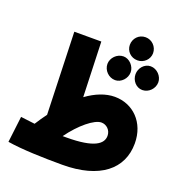

<svg xmlns="http://www.w3.org/2000/svg" viewBox="-154 -1005 1078 1149"><g transform="rotate(20 384.5 -431.0)"><path d="M578 -728C619 -728 652 -761 652 -800C652 -841 619 -875 578 -875C535 -875 504 -841 504 -800C504 -761 535 -728 578 -728ZM369 13C608 13 734 -92 734 -255C734 -389 643 -477 527 -477C469 -477 408 -453 349 -410L337 -760H165L182 -237C164 -213 147 -188 130 -161C103 -164 73 -168 40 -172L20 -6C111 9 247 13 369 13ZM493 -571C531 -571 565 -607 565 -647C565 -685 531 -722 493 -722C451 -722 417 -685 417 -647C417 -607 451 -571 493 -571ZM666 -571C707 -571 741 -607 741 -647C741 -685 707 -722 666 -722C626 -722 596 -685 596 -647C596 -607 626 -571 666 -571ZM504 -305C536 -305 565 -279 565 -242C565 -191 514 -149 337 -149C329 -149 321 -149 313 -149C378 -239 459 -305 504 -305Z"/></g></svg>

Font: Noto Sans Arabic ExtCond Blk
Style: Regular
Weight: 900
Width: 2
Designer: Monotype Design Team, Nadine Chahine, Nizar Qandah and Khaled Hosny
Foundry: Monotype Imaging Inc.
Version: Version 2.012